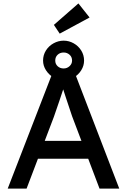

<svg xmlns="http://www.w3.org/2000/svg" viewBox="-20 -1099 740 1119"><path d="M231 -746Q231 -778 247.5 -804.5Q264 -831 292 -846.5Q320 -862 351 -862Q382 -862 409.5 -846.5Q437 -831 453.5 -804.5Q470 -778 470 -746Q470 -716 453.5 -689.5Q437 -663 409.5 -647Q382 -631 351 -631Q320 -631 292.5 -647Q265 -663 248 -689.5Q231 -716 231 -746ZM400 -746Q400 -767 385.5 -780Q371 -793 351 -793Q330 -793 316 -780Q302 -767 302 -746Q302 -726 316 -713Q330 -700 351 -700Q371 -700 385.5 -713.5Q400 -727 400 -746ZM326 -511 294 -418 135 0H25L296 -700H406L675 0H560L400 -422Q386 -462 364 -530Q357 -551 350.5 -571.5Q344 -592 337 -612L360 -613Q351 -588 326 -511ZM218 -278H503L520 -174H175ZM294 -954 437 -1079 502 -997 328 -903Z"/></svg>

Font: Lexend
Style: Regular
Weight: 400
Designer: Thomas Jockin
Foundry: Lexend
Version: Version 1.000